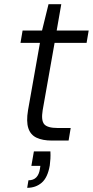

<svg xmlns="http://www.w3.org/2000/svg" viewBox="-20 -672 444 918"><path d="M227 0Q184 0 155 -13.5Q126 -27 115.5 -59Q105 -91 114 -145L171 -467H78L88 -526H181L212 -652H273L251 -526H404L394 -467H241L184 -145Q176 -96 191.5 -78Q207 -60 256 -60H318L308 0ZM110 226 116 190Q140 190 153.5 176Q167 162 171 135L173 121H130L142 52H221Q222 70 221 87.5Q220 105 218 119Q208 177 179.5 201.5Q151 226 110 226Z"/></svg>

Font: DM Sans 9pt Light
Style: Italic
Weight: 300
Italic angle: -10°
Version: Version 4.004;gftools[0.9.30]